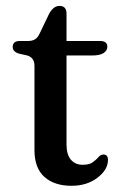

<svg xmlns="http://www.w3.org/2000/svg" viewBox="-20 -606 408 635"><path d="M68 -423 43 -428.5Q22 -435 22 -450.5Q22 -470.5 46 -470.5H73.5Q86.5 -470.5 95.5 -475.8Q104.5 -481 111 -495L143 -561.5Q157.5 -586.5 176.5 -586.5Q200 -586.5 200 -561V-470.5H310.5Q335 -470.5 335 -451.5Q335 -439 323 -430.8Q311 -422.5 284.5 -422.5H200V-128Q200 -95.5 214.2 -78.2Q228.5 -61 253.5 -61Q275.5 -61 287 -69.5Q298.5 -78 305.8 -86.5Q313 -95 322.5 -95Q338.5 -94.5 337 -74Q335.5 -43 301 -17.2Q266.5 8.5 216.5 8.5Q160 8.5 127 -20.8Q94 -50 94 -109.5V-388.5Q94 -416.5 68 -423Z"/></svg>

Font: Fraunces 9pt S050
Style: Regular
Weight: 400
Version: Version 1.000; ttfautohint (v1.8.3)